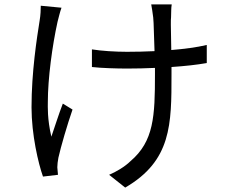

<svg xmlns="http://www.w3.org/2000/svg" viewBox="-20 -797 1040 871"><path d="M918 -511V-593C871 -582 817 -575 757 -570C756 -634 755 -670 755 -685C755 -700 755 -712 756 -719C757 -742 756 -760 759 -777H666C669 -762 672 -741 675 -718C678 -693 678 -629 681 -565C639 -563 597 -562 556 -562C503 -562 440 -566 397 -573V-493C440 -488 510 -486 557 -486C599 -486 641 -487 683 -489V-460C683 -270 678 -156 572 -66C547 -41 506 -17 475 -4L548 54C758 -68 758 -233 758 -459V-493C818 -497 873 -503 918 -511ZM259 -762 165 -771C165 -754 164 -728 160 -705C147 -623 123 -470 123 -310C123 -186 154 -55 175 4L243 -4L240 -38C240 -51 242 -65 245 -82C256 -131 285 -231 309 -300L265 -327C246 -278 228 -220 213 -177C194 -258 197 -315 197 -334C197 -441 217 -589 241 -698C246 -717 252 -743 259 -762Z"/></svg>

Font: Spoqa Han Sans Neo
Style: Regular
Weight: 400
Designer: [Spoqa Han Sans Neo] Dong-huui Kim ___ Younghwa Kang ___ Yujin Lee ___ [Noto Sans] Ryoko NISHIZUKA ____ (kana & ideograp
Foundry: Spoqa (http://www.spoqa-han-sans.com)
Version: Version 1.100;hotconv 1.0.109;makeotfexe 2.5.65596